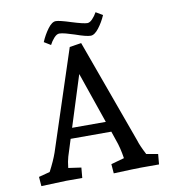

<svg xmlns="http://www.w3.org/2000/svg" viewBox="-93 -946 929 1032"><g transform="rotate(-10 371.5 -430.0)"><path d="M45 -46 106 -62Q135 -117 150 -160L329 -705L393 -715L599 -147Q607 -119 634 -67L697 -56L692 0H593Q567 0 444 5L440 -46L512 -66Q503 -125 487 -168L470 -218H248L219 -126Q212 -103 208 -66L278 -56L273 0H185Q164 0 49 5ZM450 -275 354 -553 266 -275ZM279 -855Q299 -855 361 -835Q425 -815 445 -815Q458 -815 472.5 -830Q487 -845 498 -865L535 -843Q519 -806 495.5 -775.5Q472 -745 451 -745Q427 -745 368 -766Q344 -774 321.5 -780Q299 -786 286 -786Q272 -786 257 -769.5Q242 -753 232 -733L196 -755Q212 -793 235 -824Q258 -855 279 -855Z"/></g></svg>

Font: Andada Pro Medium
Style: Regular
Weight: 500
Designer: Carolina Giovagnoli
Foundry: Huerta Tipografica
Version: Version 3.005; ttfautohint (v1.8.4)